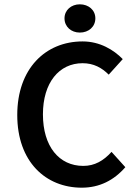

<svg xmlns="http://www.w3.org/2000/svg" viewBox="-20 -858 639 890"><path d="M60 -325C60 -108 192 12 359 12C441 12 508 -22 561 -83L497 -154C460 -113 419 -89 366 -89C254 -89 179 -179 179 -328C179 -475 254 -565 363 -565C414 -565 452 -544 484 -512L549 -584C507 -627 443 -666 363 -666C190 -666 60 -539 60 -325ZM350 -707C391 -707 422 -734 422 -773C422 -811 391 -838 350 -838C310 -838 279 -811 279 -773C279 -734 310 -707 350 -707Z"/></svg>

Font: Source Code Pro Semibold
Style: Regular
Weight: 600
Monospace: yes
Designer: Paul D. Hunt
Foundry: Adobe Systems Incorporated
Version: Version 1.017;PS 1.000;hotconv 1.0.70;makeotf.lib2.5.5900